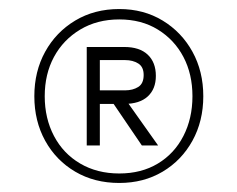

<svg xmlns="http://www.w3.org/2000/svg" viewBox="-20 -732 525 425"><path d="M244 -327Q189 -327 146.5 -352Q104 -377 80 -420.5Q56 -464 56 -519Q56 -574 80 -617.5Q104 -661 146.5 -686.5Q189 -712 244 -712Q298 -712 340 -686.5Q382 -661 406 -617.5Q430 -574 430 -519Q430 -464 406 -420.5Q382 -377 340 -352Q298 -327 244 -327ZM294 -410 224 -513H257L330 -410ZM244 -348Q293 -348 329.5 -370Q366 -392 386 -431Q406 -470 406 -519Q406 -568 386 -606Q366 -644 329.5 -666.5Q293 -689 244 -689Q195 -689 157.5 -666.5Q120 -644 99.5 -606Q79 -568 79 -519Q79 -470 99.5 -431Q120 -392 157.5 -370Q195 -348 244 -348ZM172 -410V-628H255Q289 -628 307 -611Q325 -594 325 -564Q325 -535 307 -518.5Q289 -502 255 -502H201V-410ZM201 -532H257Q274 -532 286 -539.5Q298 -547 298 -566Q298 -584 286 -591.5Q274 -599 257 -599H201Z"/></svg>

Font: DM Sans 28pt Thin
Style: Regular
Weight: 250
Version: Version 4.004;gftools[0.9.30]